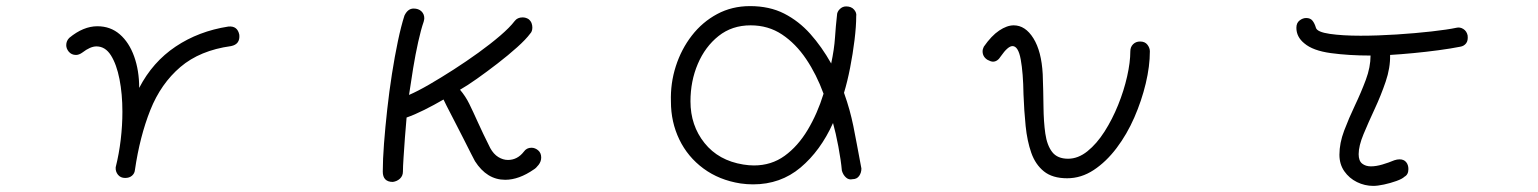

<svg xmlns="http://www.w3.org/2000/svg" viewBox="-20 -516 5040 629"><path d="M390 67Q375 67 366.5 56.5Q358 46 359 32Q370 -12 375.5 -58.5Q381 -105 381 -150Q381 -208 371.5 -256.5Q362 -305 343.5 -334.5Q325 -364 296 -364Q276 -364 250 -344Q239 -336 229 -336Q214 -336 205 -347Q197 -357 197 -368Q197 -382 207 -392Q253 -430 299 -430Q342 -430 372.5 -403.5Q403 -377 419.5 -331Q436 -285 436 -228Q480 -313 555.5 -363.5Q631 -414 728 -429Q758 -432 764 -402Q767 -371 737 -365Q635 -351 571 -296.5Q507 -242 472.5 -155.5Q438 -69 422 41Q421 52 412.5 59.5Q404 67 390 67Z M1267 80Q1234 80 1234 46Q1234 7 1238 -45.5Q1242 -98 1248.5 -157Q1255 -216 1264 -273.5Q1273 -331 1283.5 -381Q1294 -431 1305 -465Q1316 -488 1335 -488Q1351 -488 1360.5 -479Q1370 -470 1370 -456Q1370 -453 1368 -445Q1359 -419 1350 -378.5Q1341 -338 1333.5 -292.5Q1326 -247 1320 -205Q1348 -217 1386 -239Q1424 -261 1466 -288Q1508 -315 1547.5 -343.5Q1587 -372 1618.5 -399Q1650 -426 1666 -447Q1675 -459 1692 -459Q1703 -459 1712 -453Q1719 -447 1721.5 -440Q1724 -433 1724 -426Q1724 -413 1717 -406Q1703 -387 1674 -361Q1645 -335 1610 -308Q1575 -281 1542.5 -258Q1510 -235 1487 -222Q1505 -201 1517.5 -175.5Q1530 -150 1545.5 -115.5Q1561 -81 1586 -31Q1597 -11 1612.5 -1.5Q1628 8 1644 8Q1675 8 1696 -19Q1705 -32 1721 -32Q1733 -32 1743 -23.5Q1753 -15 1753 0Q1753 13 1744.5 24Q1736 35 1729 39Q1680 73 1635 73Q1575 73 1536 12Q1534 9 1523.5 -12Q1513 -33 1498 -62.5Q1483 -92 1468 -121Q1453 -150 1443 -169.5Q1433 -189 1433 -190Q1402 -172 1370 -156Q1338 -140 1312 -131Q1309 -100 1306.5 -64.5Q1304 -29 1302 1Q1300 31 1300 46Q1300 60 1290.5 69Q1281 78 1267 80Z M2406 85Q2336 74 2284.5 36Q2233 -2 2205.5 -59Q2178 -116 2178 -183Q2176 -243 2194 -299Q2212 -355 2246.5 -399.5Q2281 -444 2329.5 -470Q2378 -496 2437 -496Q2501 -496 2549 -471.5Q2597 -447 2634.5 -405Q2672 -363 2703 -308Q2713 -355 2715.5 -393Q2718 -431 2722 -466Q2722 -477 2731 -486Q2740 -495 2752 -495Q2769 -495 2778 -484.5Q2787 -474 2785 -463Q2785 -430 2779.5 -385Q2774 -340 2765 -294Q2756 -248 2745 -212Q2756 -181 2763 -155.5Q2770 -130 2775.5 -103.5Q2781 -77 2787 -44Q2793 -11 2802 36Q2802 50 2794.5 60.5Q2787 71 2773 71Q2761 74 2751.5 65.5Q2742 57 2738 43Q2735 9 2726.5 -36Q2718 -81 2709 -113Q2668 -22 2602.5 33Q2537 88 2447 88Q2427 88 2406 85ZM2415 23Q2433 26 2450 26Q2507 26 2550.5 -5.5Q2594 -37 2626 -90.5Q2658 -144 2678 -209Q2655 -272 2621 -322.5Q2587 -373 2542 -403Q2497 -433 2439 -433Q2378 -433 2334 -398Q2290 -363 2266 -306.5Q2242 -250 2242 -184Q2242 -105 2288 -47.5Q2334 10 2415 23Z M3476 68Q3428 68 3400 45.5Q3372 23 3358.5 -15.5Q3345 -54 3340 -103.5Q3335 -153 3333 -207Q3332 -277 3324 -321Q3316 -365 3297 -365Q3282 -365 3259 -332Q3248 -314 3233 -314Q3226 -314 3215 -320Q3199 -330 3199 -348Q3199 -353 3200.5 -356.5Q3202 -360 3203 -363Q3228 -399 3253.5 -416Q3279 -433 3301 -433Q3339 -433 3365.5 -390.5Q3392 -348 3396 -273Q3398 -217 3398.5 -167Q3399 -117 3404.5 -78.5Q3410 -40 3427 -18Q3444 4 3479 4Q3512 4 3542.5 -20.5Q3573 -45 3598.5 -85Q3624 -125 3643 -172Q3662 -219 3672.5 -265.5Q3683 -312 3683 -348Q3683 -362 3692 -371Q3701 -380 3715 -380Q3731 -380 3739 -369.5Q3747 -359 3747 -348Q3747 -299 3733.5 -242.5Q3720 -186 3696 -131Q3672 -76 3638 -31Q3604 14 3563 41Q3522 68 3476 68Z M4479 93Q4451 93 4425.5 80.5Q4400 68 4384 45Q4368 22 4368 -9Q4368 -47 4383.5 -88Q4399 -129 4419 -171Q4439 -213 4454.5 -254.5Q4470 -296 4470 -334Q4399 -334 4340 -342Q4281 -350 4253 -374Q4227 -395 4227 -425Q4227 -441 4237.5 -449Q4248 -457 4259 -457Q4273 -457 4280 -448Q4287 -439 4291 -425Q4295 -411 4336.5 -405Q4378 -399 4437 -399Q4493 -399 4555 -403Q4617 -407 4670 -413Q4723 -419 4751 -425Q4763 -428 4774 -421Q4785 -414 4788 -400Q4790 -383 4783 -374Q4776 -365 4764 -363Q4734 -357 4693 -351.5Q4652 -346 4610 -342Q4568 -338 4534 -336Q4535 -294 4519.5 -248.5Q4504 -203 4483.5 -159Q4463 -115 4447 -76.5Q4431 -38 4431 -11Q4431 11 4442.5 20Q4454 29 4471 29Q4488 29 4508.5 23Q4529 17 4548 9Q4557 6 4565 6Q4579 6 4586.5 15Q4594 24 4594 38Q4594 56 4581 63Q4574 70 4554.5 77Q4535 84 4514 88.5Q4493 93 4479 93Z"/></svg>

Font: Hachi Maru Pop
Style: Regular
Weight: 400
Designer: Nontynet
Foundry: Nontynet
Version: Version 1.300